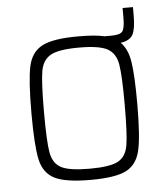

<svg xmlns="http://www.w3.org/2000/svg" viewBox="-47 -650 609 701"><g transform="rotate(-5 257.0 -299.5)"><path d="M410 -481Q436 -456 443.5 -406Q451 -356 451 -254Q451 -136 439.5 -84.5Q428 -33 388.5 -12.5Q349 8 257 8Q165 8 125 -12.5Q85 -33 74 -84Q63 -135 63 -254Q63 -373 74 -424.5Q85 -476 125 -497Q165 -518 257 -518Q320 -518 353 -510H379Q411 -510 419.5 -522Q428 -534 428 -570V-607H466V-577Q466 -527 455 -506.5Q444 -486 410 -481ZM405 -254Q405 -361 398 -402.5Q391 -444 361 -460.5Q331 -477 257 -477Q183 -477 153 -460.5Q123 -444 116 -402.5Q109 -361 109 -254Q109 -147 116 -106Q123 -65 152.5 -49Q182 -33 257 -33Q332 -33 361.5 -49Q391 -65 398 -106Q405 -147 405 -254Z"/></g></svg>

Font: Saira Semi Condensed ExtraLight
Style: Regular
Weight: 200
Width: 4
Designer: Hector Gatti with collaboration of the Omnibus-Type team
Foundry: Omnibus-Type
Version: Version 1.001; ttfautohint (v1.8)